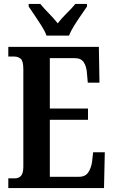

<svg xmlns="http://www.w3.org/2000/svg" viewBox="-20 -951 575 971"><path d="M22 0V-49H54Q75 -49 86.5 -62Q98 -75 98 -108V-601Q98 -643 84.5 -654Q71 -665 52 -665H22V-714H480L483 -533H424L420 -578Q418 -614 404 -635.5Q390 -657 358 -657H232V-402H425V-345H232V-57H380Q412 -57 427 -80Q442 -103 446 -136L451 -181H510L506 0ZM215 -771Q207 -794 190 -820.5Q173 -847 155.5 -873Q138 -899 125 -918V-931H184Q201 -910 227 -883.5Q253 -857 272 -833Q290 -857 317 -883.5Q344 -910 361 -931H420V-918Q407 -899 389 -873Q371 -847 354.5 -820.5Q338 -794 329 -771Z"/></svg>

Font: Noto Serif Thai ExtraCondensed
Style: Bold
Weight: 700
Width: 2
Designer: Monotype Design Team
Foundry: Monotype Imaging Inc.
Version: Version 2.002; ttfautohint (v1.8.4.7-5d5b)